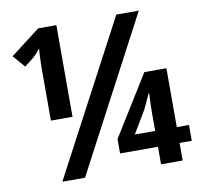

<svg xmlns="http://www.w3.org/2000/svg" viewBox="-79 -799 929 883"><g transform="rotate(-10 385.0 -357.0)"><path d="M142 0 520 -714H625L248 0ZM139 -526Q139 -540 139.5 -559Q140 -578 141 -595.5Q142 -613 143 -622Q137 -614 127 -603Q117 -592 108 -584L66 -551L17 -608L155 -714H240V-286H139ZM603 0V-82H426V-149L601 -431H704V-156H761V-82H704V0ZM508 -156H603V-241Q603 -261 604 -286Q605 -311 606 -335Q599 -323 588 -298Q577 -273 569 -258Z"/></g></svg>

Font: Noto Sans Display SemiBold
Style: Regular
Weight: 600
Designer: Monotype Design Team
Foundry: Monotype Imaging Inc.
Version: Version 2.003